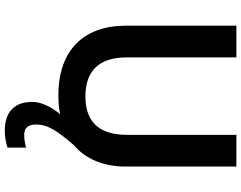

<svg xmlns="http://www.w3.org/2000/svg" viewBox="-120 -634 982 781"><g transform="rotate(90 370.5 -243.0)"><path d="M486 100C486 51 515 11 570 -53C628 -102 657 -176 657 -264V-714H528V-269C528 -163 482 -100 372 -100C266 -100 213 -157 213 -268V-714H84V-264C84 -95 182 10 367 10C395 10 421 8 444 3C414 39 394 79 394 117C394 190 437 228 510 228C539 228 560 223 580 217V141C568 145 549 149 528 149C502 149 486 136 486 100Z"/></g></svg>

Font: Noto Sans Myanmar UI SemiBold
Style: Regular
Weight: 600
Designer: Monotype Design Team
Foundry: Monotype Imaging Inc.
Version: Version 2.103